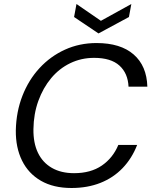

<svg xmlns="http://www.w3.org/2000/svg" viewBox="-20 -927 761 959"><path d="M337 12Q247 12 184.5 -24Q122 -60 90 -125Q58 -190 59 -276Q61 -369 92 -448.5Q123 -528 177.5 -587Q232 -646 304.5 -679Q377 -712 462 -712Q582 -712 647.5 -655Q713 -598 716 -494H622Q619 -561 576.5 -599.5Q534 -638 450 -638Q386 -638 331 -611.5Q276 -585 235.5 -536.5Q195 -488 171.5 -423Q148 -358 147 -282Q146 -213 169.5 -164Q193 -115 239 -88.5Q285 -62 350 -62Q433 -62 488.5 -100Q544 -138 571 -203H665Q639 -136 592.5 -87.5Q546 -39 481.5 -13.5Q417 12 337 12ZM636 -907 624 -842 472 -760 350 -842 362 -907 484 -823Z"/></svg>

Font: DM Sans 20pt
Style: Italic
Weight: 400
Italic angle: -10°
Version: Version 4.004;gftools[0.9.30]